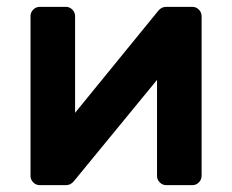

<svg xmlns="http://www.w3.org/2000/svg" viewBox="-20 -540 677 560"><path d="M438 -27V-307L195 -11Q186 0 172 0H96Q85 0 77 -8Q69 -16 69 -27V-493Q69 -504 77 -512Q85 -520 96 -520H172Q183 -520 191 -512Q199 -504 199 -493V-211L442 -509Q451 -520 465 -520H541Q552 -520 560 -512Q568 -504 568 -493V-27Q568 -16 560 -8Q552 0 541 0H465Q454 0 446 -8Q438 -16 438 -27Z"/></svg>

Font: Hezaedrus Medium
Style: Regular
Weight: 500
Designer: Hubert & Fischer
Foundry: Hubert & Fischer
Version: Version 1.10;September 3, 2019;FontCreator 11.5.0.2425 64-bi